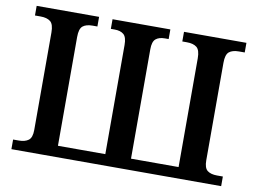

<svg xmlns="http://www.w3.org/2000/svg" viewBox="-77 -828 1264 942"><g transform="rotate(10 555.5 -357.0)"><path d="M33 -48H61Q92 -48 109.5 -61Q127 -74 127 -112V-598Q127 -639 110 -652.5Q93 -666 61 -666H33V-714H344V-666H320Q288 -666 271.5 -652.5Q255 -639 255 -598V-56H491V-600Q491 -639 475 -652.5Q459 -666 430 -666H411V-714H699V-666H680Q651 -666 635 -652.5Q619 -639 619 -601V-56H856V-598Q856 -639 839 -652.5Q822 -666 790 -666H767V-714H1078V-666H1049Q1017 -666 1000.5 -652.5Q984 -639 984 -598V-112Q984 -74 1001 -61Q1018 -48 1049 -48H1078V0H33Z"/></g></svg>

Font: Noto Serif SemiBold
Style: Regular
Weight: 600
Designer: Monotype Design Team
Foundry: Monotype Imaging Inc.
Version: Version 1.001